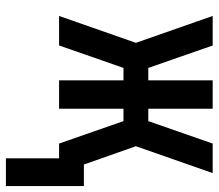

<svg xmlns="http://www.w3.org/2000/svg" viewBox="-65 -495 740 650"><g transform="rotate(90 305.0 -170.0)"><path d="M516 180V0H466L390 -218H348V0H252V-218H210Q191 -164 172 -109.5Q153 -55 134 0H34L125 -260L34 -520H134L210 -302H252V-520H348V-302H390L466 -520H566L475 -260L537 -84H610V180Z"/></g></svg>

Font: Iosevka Fixed Curly Md Ex
Style: Regular
Weight: 500
Width: 7
Monospace: yes
Designer: Belleve Invis
Foundry: Belleve Invis
Version: Version 30.1.2